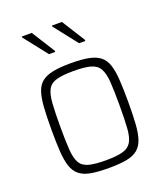

<svg xmlns="http://www.w3.org/2000/svg" viewBox="-134 -806 779 905"><g transform="rotate(-20 255.5 -353.5)"><path d="M256 8Q201 8 166 1.5Q131 -5 110 -22Q89 -39 79 -69Q69 -99 66 -144Q63 -189 63 -254Q63 -319 66 -365Q69 -411 79 -441Q89 -471 110 -487.5Q131 -504 166 -511Q201 -518 256 -518Q310 -518 345 -511Q380 -504 401 -487.5Q422 -471 432 -441Q442 -411 445 -365Q448 -319 448 -254Q448 -189 445 -144Q442 -99 432 -69Q422 -39 401 -22Q380 -5 345 1.5Q310 8 256 8ZM255 -31Q310 -31 340.5 -39.5Q371 -48 384.5 -71.5Q398 -95 401 -139Q404 -183 404 -254Q404 -325 401 -369.5Q398 -414 384.5 -438Q371 -462 340.5 -470.5Q310 -479 255 -479Q201 -479 170 -470.5Q139 -462 126 -438Q113 -414 110 -369.5Q107 -325 107 -254Q107 -183 110 -139Q113 -95 126 -71.5Q139 -48 169.5 -39.5Q200 -31 255 -31ZM356 -593H325L233 -710V-715H283L356 -599ZM205 -593H174L82 -710V-715H132L205 -599Z"/></g></svg>

Font: Saira SemiCondensed ExtraLight
Style: Regular
Weight: 250
Width: 4
Designer: Hector Gatti with collaboration of the Omnibus-Type team
Foundry: Omnibus-Type
Version: Version 1.101